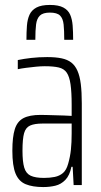

<svg xmlns="http://www.w3.org/2000/svg" viewBox="-20 -749 407 777"><path d="M155 8Q112 8 84 -3.5Q56 -15 43 -46.5Q30 -78 30 -139Q30 -195 40 -226.5Q50 -258 75 -271Q100 -284 144 -284Q155 -284 171 -283.5Q187 -283 205 -282.5Q223 -282 239.5 -281.5Q256 -281 270 -280V-325Q270 -376 265.5 -407.5Q261 -439 250 -455Q239 -471 217.5 -476Q196 -481 161 -481Q145 -481 125 -479Q105 -477 85.5 -474.5Q66 -472 52 -469V-506Q76 -511 106.5 -514.5Q137 -518 171 -518Q205 -518 229 -513Q253 -508 268.5 -496Q284 -484 293.5 -462.5Q303 -441 307 -408.5Q311 -376 311 -331V0H278L274 -74H269Q262 -39 244.5 -21Q227 -3 204 2.5Q181 8 155 8ZM158 -29Q182 -29 201.5 -33Q221 -37 235 -49Q249 -61 256 -87Q264 -115 267 -143.5Q270 -172 270 -209V-249H152Q120 -249 102 -241Q84 -233 77.5 -210Q71 -187 71 -139Q71 -95 78 -71Q85 -47 104 -38Q123 -29 158 -29ZM182 -729Q217 -729 236.5 -718.5Q256 -708 264 -689.5Q272 -671 274 -645.5Q276 -620 276 -588H240Q240 -625 237.5 -649.5Q235 -674 223 -686Q211 -698 182 -698Q154 -698 141.5 -686Q129 -674 126 -650Q123 -626 123 -588H87Q87 -619 89 -645Q91 -671 99.5 -689.5Q108 -708 127.5 -718.5Q147 -729 182 -729Z"/></svg>

Font: Saira ExtraCondensed ExtraLight
Style: Regular
Weight: 250
Width: 2
Designer: Hector Gatti with collaboration of the Omnibus-Type team
Foundry: Omnibus-Type
Version: Version 1.101